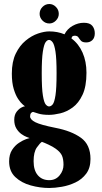

<svg xmlns="http://www.w3.org/2000/svg" viewBox="-20 -688 508 957"><path d="M225.5 249Q179.5 249 133.2 236.2Q87 223.5 56.2 194.5Q25.5 165.5 25.5 116.5Q25.5 82 40.2 59.2Q55 36.5 74.8 23.8Q94.5 11 110 5.5Q125.5 0 127.5 0Q124.5 -1 112.5 -5.5Q100.5 -10 86.2 -20.2Q72 -30.5 61.5 -47.8Q51 -65 51 -91Q51 -116.5 64 -132.5Q77 -148.5 92 -154.5Q99 -158 104.5 -158Q103 -159 93 -167.5Q83 -176 70.5 -194.5Q58 -213 48.5 -244.2Q39 -275.5 39 -321Q39 -380.5 58.5 -420.8Q78 -461 107.8 -485.5Q137.5 -510 169.2 -520.8Q201 -531.5 225.5 -531.5Q267 -531.5 301.5 -517Q315 -544 342 -559.2Q369 -574.5 398 -574.5Q428 -574.5 440.2 -559.2Q452.5 -544 452.5 -522Q452.5 -500 440.5 -488.2Q428.5 -476.5 410 -476.5Q391 -476.5 383.5 -485Q376 -493.5 370.8 -501.8Q365.5 -510 352.5 -510Q347.5 -510 342.8 -507.8Q338 -505.5 336 -496.5Q372 -470 391.5 -425.8Q411 -381.5 411 -325.5Q411 -257.5 391.5 -215.8Q372 -174 342 -152.2Q312 -130.5 280.2 -123Q248.5 -115.5 224.5 -115.5Q192 -115.5 171.5 -121.8Q151 -128 145.5 -130H144.5Q139.5 -130 134.8 -124.5Q130 -119 130 -108Q130 -92 156.2 -78.8Q182.5 -65.5 255.5 -51Q336 -35.5 383.5 -1.2Q431 33 431 104.5Q431 149 409.8 177.5Q388.5 206 355.8 221.5Q323 237 288 243Q253 249 225.5 249ZM224.5 -157.5Q234 -157.5 242.5 -167.5Q251 -177.5 256.5 -212.8Q262 -248 262 -323.5Q262 -395.5 256.5 -430.8Q251 -466 242.2 -477.5Q233.5 -489 224.5 -489Q215.5 -489 207.2 -477.5Q199 -466 193.5 -430.2Q188 -394.5 188 -322Q188 -246.5 193.8 -211.8Q199.5 -177 208 -167.2Q216.5 -157.5 224.5 -157.5ZM225.5 210Q257.5 210 277 186.2Q296.5 162.5 296.5 133.5Q296.5 105.5 289 88Q281.5 70.5 258 53.5Q243.5 43 222 33Q200.5 23 189 19Q180 24 163.8 46.8Q147.5 69.5 147.5 115.5Q147.5 161 168.5 185.5Q189.5 210 225.5 210ZM226 -571Q206 -571 191.8 -585.5Q177.5 -600 177.5 -619Q177.5 -639 191.8 -653.5Q206 -668 226 -668Q244.5 -668 258.8 -653.5Q273 -639 273 -619Q273 -600 258.8 -585.5Q244.5 -571 226 -571Z"/></svg>

Font: Imbue 10pt Black
Style: Regular
Weight: 900
Designer: Tyler Finck
Foundry: Etcetera Type Company
Version: Version 1.102; ttfautohint (v1.8.3)